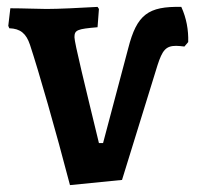

<svg xmlns="http://www.w3.org/2000/svg" viewBox="-20 -526 582 557"><path d="M506 -506C410 -508 377 -484 352 -386L279 -111H267C227 -276 196 -402 196 -418C196 -439 204 -442 263 -447L267 -500L263 -506C210 -503 150 -500 115 -500C93 -500 47 -502 10 -502L4 -451L7 -444C39 -443 56 -429 67 -396C93 -317 141 -150 183 11L334 -4L437 -337C451 -380 461 -393 491 -393C498 -393 506 -392 515 -391L526 -404C527 -439 521 -473 506 -506Z"/></svg>

Font: Alegreya SC
Style: Bold
Weight: 700
Designer: Juan Pablo del Peral
Foundry: Huerta Tipografica
Version: Version 2.007;PS 002.007;hotconv 1.0.88;makeotf.lib2.5.64775